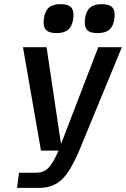

<svg xmlns="http://www.w3.org/2000/svg" viewBox="-20 -728 609 928"><path d="M72 107H74H155Q189 107 212 85.5Q235 64 263 0H178L91 -500H205L275 -32L455 -500H569L367 -10Q322 99 279 139.5Q236 180 172 180H62ZM216.5 -691.5Q236 -708 273 -708Q310 -708 324.5 -691.5Q339 -675 334 -638Q329 -601 309.5 -584.5Q290 -568 253 -568Q216 -568 201.5 -584.5Q187 -601 192 -638Q197 -675 216.5 -691.5ZM451 -568Q414 -568 400 -584.5Q386 -601 391 -638Q396 -675 415.5 -691.5Q435 -708 472 -708Q509 -708 523.5 -691.5Q538 -675 533 -638Q528 -601 508.5 -584.5Q489 -568 451 -568Z"/></svg>

Font: Fivo Sans Modern Med
Style: Italic
Weight: 450
Designer: Alexander Slobzheninov
Foundry: Alexander Slobzheninov
Version: 1.0